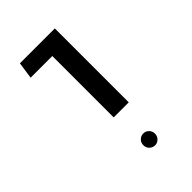

<svg xmlns="http://www.w3.org/2000/svg" viewBox="-155 -648 595 595"><g transform="rotate(-45 142.5 -351.0)"><path d="M134 -265V-589H200V-265ZM39 -534 47 -589H172V-534ZM164 -113Q153 -113 145.5 -120.5Q138 -128 138 -139Q138 -150 145.5 -157.5Q153 -165 164 -165Q174 -165 181.5 -157.5Q189 -150 189 -139Q189 -128 181.5 -120.5Q174 -113 164 -113Z"/></g></svg>

Font: Noto Sans Hebrew Thin Light
Style: Regular
Weight: 300
Version: Version 3.001